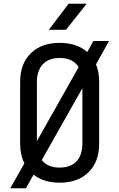

<svg xmlns="http://www.w3.org/2000/svg" viewBox="-20 -970 640 1030"><path d="M35 40 111 -94Q88 -139 88 -200V-530Q88 -628 145 -684Q202 -740 300 -740Q392 -740 448 -691L481 -750H565L495 -625Q512 -584 512 -531V-200Q512 -102 455 -46Q398 10 300 10Q215 10 160 -33L119 40ZM178 -530V-213L402 -610Q371 -659 300 -659Q242 -659 210 -625.5Q178 -592 178 -530ZM300 -71Q359 -71 390.5 -104.5Q422 -138 422 -200V-497L204 -111Q236 -71 300 -71ZM242 -810 348 -950H445L334 -810Z"/></svg>

Font: JetBrains Mono NL
Style: Regular
Weight: 400
Monospace: yes
Designer: Philipp Nurullin, Konstantin Bulenkov
Foundry: JetBrains
Version: Version 2.305; ttfautohint (v1.8.4.7-5d5b)